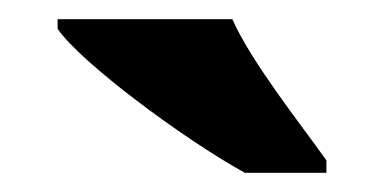

<svg xmlns="http://www.w3.org/2000/svg" viewBox="-20 -786 400 200"><path d="M235 -606H320V-619C293 -657 242 -721 222 -766H40V-756C64 -721 170 -642 235 -606Z"/></svg>

Font: Noto Serif Sinhala SemiCondensed Black
Style: Regular
Weight: 900
Width: 4
Designer: Jelle Bosma - Monotype Design Team
Foundry: Monotype Imaging Inc.
Version: Version 2.007